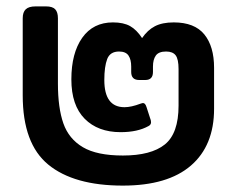

<svg xmlns="http://www.w3.org/2000/svg" viewBox="-20 -565 742 600"><path d="M51 -267V-508Q51 -527 60.5 -536Q70 -545 91 -545H124Q144 -545 152.5 -536Q161 -527 161 -508V-304Q161 -228 178 -179.5Q195 -131 239 -105Q283 -79 364 -79Q452 -79 495 -113.5Q538 -148 538 -235V-349Q538 -380 529 -392Q520 -404 499 -404Q476 -404 467 -391.5Q458 -379 458 -357V-340Q458 -315 434 -315H415Q390 -315 390 -340V-357Q390 -379 381.5 -391.5Q373 -404 352 -404Q324 -404 315 -380.5Q306 -357 306 -315Q306 -230 369 -230Q390 -230 419 -241Q425 -243 427 -243Q434 -243 438 -230L449 -196Q452 -189 452 -183Q452 -175 444 -171Q410 -152 357 -152Q286 -152 244.5 -194Q203 -236 203 -317Q203 -399 237 -447Q271 -495 333 -495Q366 -495 386.5 -483.5Q407 -472 424 -446Q441 -471 464 -483Q487 -495 523 -495Q588 -495 618.5 -457.5Q649 -420 649 -353V-225Q649 -110 576.5 -47.5Q504 15 364 15Q211 15 131 -50.5Q51 -116 51 -267Z"/></svg>

Font: Mitr
Style: Regular
Weight: 400
Designer: Thanarat Vachiruckul
Foundry: Cadson Demak
Version: Version 1.002